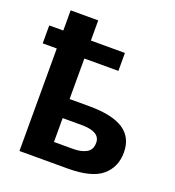

<svg xmlns="http://www.w3.org/2000/svg" viewBox="-137 -868 888 975"><g transform="rotate(20 307.0 -380.0)"><path d="M227 -760V-651H411V-554H227V-335H332Q458 -335 518.5 -295Q579 -255 579 -174Q579 -94 523 -47Q467 0 338 0H78V-554H2V-651H78V-760ZM329 -232H227V-103H331Q374 -103 402 -118.5Q430 -134 430 -172Q430 -232 329 -232Z"/></g></svg>

Font: Noto Sans
Style: Bold
Weight: 700
Designer: Monotype Design Team
Foundry: Monotype Imaging Inc.
Version: Version 2.000;GOOG;noto-source:20170915:90ef993387c0; ttfaut